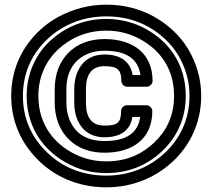

<svg xmlns="http://www.w3.org/2000/svg" viewBox="-20 -766 908 821"><path d="M427 -179C491.3 -179 537.2 -205.7 546 -266H579.6C570.1 -198.2 521.6 -163 427 -163C341.6 -163 296.7 -202.6 275.5 -258.8C267.9 -279 263.9 -301.6 263.9 -327V-385C263.9 -463.6 300.3 -513.6 357.7 -536.8C377.4 -544.8 400.3 -549 427 -549C522.1 -549 570.9 -512.9 580.7 -445H547C537.6 -505.9 490.5 -533 427 -533C335.2 -533 297.5 -459.9 297.5 -385V-327C297.5 -251.7 334.7 -179 427 -179ZM213.9 -385V-327C213.9 -296.4 218.7 -267.6 228.7 -241.2C256.7 -167 322.6 -113 427 -113C547.6 -113 631.3 -172.9 631.3 -291C631.3 -301.7 621.4 -316 606.3 -316H522.7C512 -316 497.7 -306.1 497.7 -291C497.7 -242.6 483.8 -229 427 -229C370 -229 347.5 -265.2 347.5 -327V-385C347.5 -446.2 370.7 -483 427 -483C482.9 -483 498.8 -467.3 498.8 -420C498.8 -409.3 508.7 -395 523.8 -395H607.4C618.1 -395 632.4 -404.9 632.4 -420C632.4 -538.1 548.1 -599 427 -599C294.9 -599 213.9 -509.6 213.9 -385ZM94 -356C94 -203.8 186.2 -99 302 -51.4C343.3 -34.4 387.7 -26 434.7 -26C542.2 -26 620.5 -68.9 674.8 -121C731.5 -175.5 774.3 -252.4 774.3 -356C774.3 -494 700 -588.9 605.2 -641.4C559.9 -666.5 503 -685 434.7 -685C330 -685 248.9 -642.1 193.8 -590.8C136.4 -537.3 94 -455.9 94 -356ZM144 -356C144 -441.4 179.9 -509.5 227.9 -554.2C275.4 -598.5 344.1 -635 434.7 -635C493.8 -635 542 -619.2 581 -597.6C663.1 -552.1 724.3 -474.2 724.3 -356C724.3 -266.8 689 -204 640.1 -157C593.3 -112.1 528.3 -76 434.7 -76C393.7 -76 356 -83.2 321 -97.6C220.2 -139 144 -226.2 144 -356ZM78 -356C78 -463.2 122.8 -541.6 181.9 -597.9C239 -652.3 324 -696 434.7 -696C547.9 -696 629.7 -651.6 687.1 -597.8C729.2 -558.3 759.7 -508.9 777.6 -448C786 -419 790.3 -388.5 790.3 -356C790.3 -250.9 745.7 -169.8 686.5 -113.6C629.2 -59.4 544.6 -15 434.7 -15C321.1 -15 238.2 -59.2 182 -113.5C122.8 -170.7 78 -248.4 78 -356ZM28 -356C28 -233.3 80.6 -142 147.3 -77.5C211.5 -15.4 307.4 35 434.7 35C558.6 35 655.7 -15.6 720.8 -77.3C788.6 -141.5 840.3 -235.9 840.3 -356C840.3 -392.9 835.4 -428.3 825.5 -462C805.4 -530.9 769.9 -588.7 721.3 -634.2C656.4 -695 561.9 -746 434.7 -746C397.4 -746 361.3 -741.4 326.5 -732.2C254.5 -713 194.7 -679.1 147.4 -634.1C80.4 -570.3 28 -478.2 28 -356Z"/></svg>

Font: Asimov
Style: WidOu
Weight: 500
Designer: Google
Version: Version 2.000980; 2014